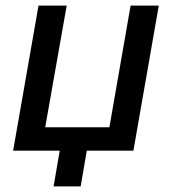

<svg xmlns="http://www.w3.org/2000/svg" viewBox="-20 -540 616 688"><path d="M118 -520 27 0H194L172 128H269L291 0H458L549 -520H448L372 -84H142L219 -520Z"/></svg>

Font: Fixel Text 20240404 Medium
Style: Italic
Weight: 500
Width: 4
Italic angle: -10°
Designer: AlfaBravo + MacPaw
Foundry: Kyrylo Tkachov, Marchela Mozhyna, Serhii Makarenko, Maria Weinstein, Zakhar Kryvoshyya
Version: Version 1.211;Glyphs 3.2 (3225)